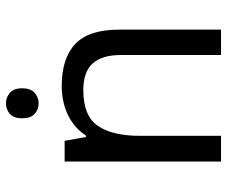

<svg xmlns="http://www.w3.org/2000/svg" viewBox="-80 -698 777 658"><g transform="rotate(-90 309.0 -368.5)"><path d="M285 -737Q305 -737 320.5 -723.5Q336 -710 336 -681Q336 -653 320.5 -639Q305 -625 285 -625Q263 -625 248 -639Q233 -653 233 -681Q233 -710 248 -723.5Q263 -737 285 -737ZM343 -546Q439 -546 488 -499.5Q537 -453 537 -349V0H450V-343Q450 -408 421 -440Q392 -472 330 -472Q241 -472 207 -422Q173 -372 173 -278V0H85V-536H156L169 -463H174Q192 -491 218.5 -509.5Q245 -528 277 -537Q309 -546 343 -546Z"/></g></svg>

Font: guzrati15
Style: Regular
Weight: 400
Designer: Jelle Bosma - Monotype Design Team
Foundry: Monotype Imaging Inc.
Version: Version 2.006